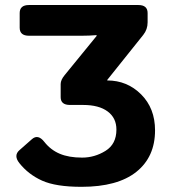

<svg xmlns="http://www.w3.org/2000/svg" viewBox="-20 -720 683 757"><path d="M56.2 -77.1Q32.7 -106.9 56.6 -127.9L106 -171.4Q129.9 -192.4 154.8 -160.6Q179.7 -128.9 215.6 -113.8Q251.5 -98.6 303.7 -98.6Q353 -98.6 396 -125.2Q439 -151.9 439 -209Q439 -254.9 404.5 -280.5Q370.1 -306.2 307.6 -306.2H255.9Q219.2 -306.2 219.2 -336.9V-388.7Q219.2 -404.8 234.9 -423.8L360.8 -578.1V-581.5Q331.5 -579.1 302.2 -579.1H94.2Q57.6 -579.1 57.6 -610.8V-668.5Q57.6 -700.2 94.2 -700.2H525.4Q562 -700.2 562 -668.5V-631.8Q562 -604 544.9 -582.5L402.8 -404.8V-402.8Q481.4 -402.8 536.4 -347.9Q591.3 -293 591.3 -206.1Q591.3 -101.1 517.3 -42.2Q443.4 16.6 301.3 16.6Q200.2 16.6 146 -7.8Q91.8 -32.2 56.2 -77.1Z"/></svg>

Font: Istok
Style: Bold
Weight: 700
Designer: Andrey V. Panov
Foundry: Andrey V. Panov
Version: Version 1.0.1